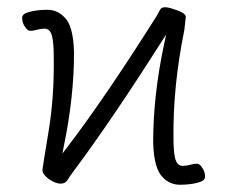

<svg xmlns="http://www.w3.org/2000/svg" viewBox="-20 -498 626 529"><path d="M476 11Q448 11 429 -9Q404 -32 402 -106Q402 -234 432 -376L438 -403L423 -380Q289 -169 184 -28Q174 -15 166 -2Q160 8 147 8Q133 8 114 -5Q97 -18 97 -29V-31Q98 -40 114 -137Q130 -234 128 -345Q128 -377 124 -396Q119 -419 103 -419Q92 -419 82 -416Q72 -413 63 -413Q56 -413 49 -424Q41 -435 41 -449Q41 -460 60 -465Q82 -471 110 -471Q138 -471 157 -451Q182 -428 184 -354Q184 -231 156 -96L152 -75L165 -92Q269 -228 411 -453Q416 -462 421 -471Q425 -478 434 -478Q444 -478 458 -473Q491 -463 492 -452L488 -416Q456 -259 458 -115Q458 -83 462 -64Q467 -41 483 -41Q494 -41 504 -44Q514 -47 523 -47Q530 -47 537 -36Q545 -25 545 -11Q545 0 526 5Q504 11 476 11ZM488 -416Z"/></svg>

Font: LXGW WenKai TC Light
Style: Regular
Weight: 300
Designer: LXGW / Fontworks Inc.
Foundry: LXGW / Fontworks Inc.
Version: Version 1.330